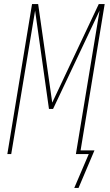

<svg xmlns="http://www.w3.org/2000/svg" viewBox="-20 -755 540 941"><path d="M344 166 415 0H352L468 -703L240 -221H220L152 -703L35 0H16L137 -735H167L236 -252L464 -735H493L375 -18H443L365 166Z"/></svg>

Font: Iosevka Curly Thin Oblique
Style: Regular
Weight: 100
Italic angle: -9°
Monospace: yes
Designer: Belleve Invis
Foundry: Belleve Invis
Version: Version 11.1.0; ttfautohint (v1.8.3)